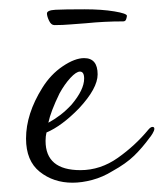

<svg xmlns="http://www.w3.org/2000/svg" viewBox="-20 -385 352 413"><path d="M136 8Q95 8 65.5 -15.5Q36 -39 36 -87Q36 -140 71 -196Q89 -225 115 -242.5Q141 -260 161 -260Q190 -260 190 -225Q190 -195 150 -152Q113 -114 80 -100Q79 -96 78.5 -91.5Q78 -87 78 -82Q78 -19 153 -19Q196 -19 233.5 -45.5Q271 -72 299 -106Q304 -112 308 -112Q312 -112 312 -108Q312 -104 308 -97.5Q304 -91 302 -89Q286 -67 268.5 -50Q251 -33 222 -17Q201 -4 178.5 2Q156 8 136 8ZM84 -121Q97 -128 109.5 -137.5Q122 -147 134 -160Q161 -192 161 -216Q161 -231 152 -231Q144 -231 131.5 -217.5Q119 -204 108 -184Q89 -145 84 -121ZM97 -331Q90 -331 85.5 -340.5Q81 -350 81 -356Q81 -363 99.5 -364Q118 -365 162 -365Q199 -365 226 -360.5Q253 -356 253 -351Q253 -349 251.5 -344Q250 -339 245 -339Q224 -339 204.5 -338Q185 -337 165 -335Q149 -334 132 -332.5Q115 -331 97 -331Z"/></svg>

Font: Lavishly Yours
Style: Regular
Weight: 400
Designer: Robert E. Leuschke
Foundry: Robert E. Leuschke
Version: Version 1.010; ttfautohint (v1.8.3)